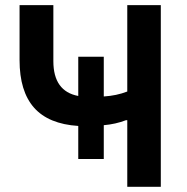

<svg xmlns="http://www.w3.org/2000/svg" viewBox="-20 -718 720 738"><path d="M469.2 0V-255.9H463.9Q424.3 -240.7 378.9 -236.8V-106.9H280.8V-233.9Q166.5 -241.2 110.8 -304.2Q55.2 -367.2 55.2 -486.8V-698.2H185.1V-482.9Q185.1 -367.2 280.8 -349.1V-500H378.9V-347.2Q427.7 -350.1 469.2 -366.2V-698.2H598.1V0Z"/></svg>

Font: Anuphan SemiBold
Style: Bold
Weight: 600
Designer: Mike Abbink, Paul van der Laan, Pieter van Rosmalen, Mint Tantisuwanna
Foundry: Bold Monday; Cadson Demak
Version: Version 3.002;hotconv 1.0.109;makeotfexe 2.5.65596